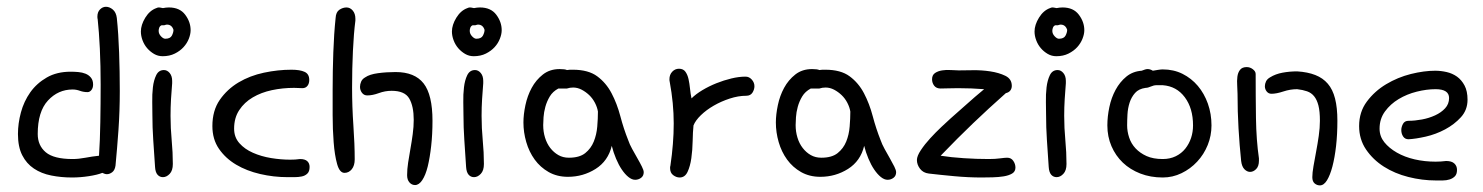

<svg xmlns="http://www.w3.org/2000/svg" viewBox="-20 -525 4395 569"><path d="M269.5 -467.8Q268.6 -470.7 268.6 -475.6Q268.6 -489.3 276.4 -497.1Q284.2 -504.9 293.9 -504.9Q304.7 -504.9 314.5 -496.6Q324.2 -488.3 326.2 -471.7Q331.1 -424.8 333 -369.1Q335 -313.5 335 -254.9Q335 -196.3 331.1 -140.1Q327.1 -84 322.3 -34.2Q320.3 -20.5 312.5 -14.6Q304.7 -8.8 296.9 -8.8Q291 -8.8 283.2 -12.7Q268.6 -6.8 243.2 -2.9Q217.8 1 193.4 1Q161.1 1 131.8 -4.9Q102.5 -10.7 80.6 -25.4Q58.6 -40 45.9 -64.9Q33.2 -89.8 33.2 -127.9Q33.2 -159.2 42 -191.9Q50.8 -224.6 69.8 -251.5Q88.9 -278.3 118.7 -295.4Q148.4 -312.5 189.5 -312.5Q200.2 -312.5 211.9 -311.5Q223.6 -310.5 233.4 -306.6Q243.2 -302.7 249.5 -294.9Q255.9 -287.1 255.9 -274.4Q255.9 -264.6 251 -258.3Q246.1 -252 239.3 -252Q227.5 -252 216.8 -255.9Q206.1 -259.8 195.3 -259.8Q152.3 -259.8 122.1 -227.1Q91.8 -194.3 91.8 -127.9Q91.8 -93.8 115.7 -73.7Q139.6 -53.7 195.3 -53.7Q212.9 -53.7 233.4 -57.6Q253.9 -61.5 273.4 -63.5Q276.4 -107.4 277.3 -163.1Q278.3 -218.8 278.3 -274.4Q278.3 -330.1 275.9 -380.9Q273.4 -431.6 269.5 -467.8Z M490.2 -278.3Q488.3 -255.9 486.8 -231.4Q485.4 -207 485.4 -181.6Q485.4 -145.5 488.8 -109.4Q492.2 -73.2 492.2 -39.1Q492.2 -19.5 482.9 -9.8Q473.6 0 462.9 0Q453.1 0 446.8 -7.3Q440.4 -14.6 439.5 -30.3Q436.5 -74.2 434.1 -110.8Q431.6 -147.5 431.6 -184.6Q431.6 -199.2 431.2 -222.2Q430.7 -245.1 433.1 -266.1Q435.5 -287.1 442.9 -302.2Q450.2 -317.4 465.8 -317.4Q475.6 -317.4 482.9 -308.6Q490.2 -299.8 490.2 -285.2ZM443.4 -501Q447.3 -502.9 450.2 -502.9Q454.1 -502.9 457.5 -502Q460.9 -501 462.9 -501Q467.8 -502 471.7 -502.4Q475.6 -502.9 480.5 -502.9Q512.7 -502.9 528.8 -481.4Q544.9 -460 544.9 -435.5Q544.9 -423.8 539.6 -410.2Q534.2 -396.5 523.9 -385.3Q513.7 -374 498 -366.2Q482.4 -358.4 461.9 -358.4Q448.2 -358.4 436.5 -365.2Q424.8 -372.1 416 -382.3Q407.2 -392.6 402.3 -405.8Q397.5 -418.9 397.5 -431.6Q397.5 -451.2 410.6 -472.7Q423.8 -494.1 443.4 -501ZM466.8 -450.2H459Q454.1 -448.2 452.1 -443.4Q450.2 -438.5 450.2 -433.6Q450.2 -424.8 457 -417.5Q463.9 -410.2 469.7 -410.2Q484.4 -410.2 489.3 -419.4Q494.1 -428.7 494.1 -436.5Q489.3 -452.1 474.6 -452.1Q472.7 -452.1 466.8 -450.2Z M869.1 -53.7Q883.8 -53.7 890.6 -47.4Q897.5 -41 897.5 -30.3Q897.5 -16.6 890.6 -10.3Q883.8 -3.9 874 -2Q864.3 0 852.5 0Q840.8 0 832 0Q791 0 751 -9.3Q710.9 -18.6 679.7 -37.1Q648.4 -55.7 628.9 -84Q609.4 -112.3 609.4 -151.4Q609.4 -197.3 631.3 -229Q653.3 -260.7 687 -280.8Q720.7 -300.8 762.2 -309.6Q803.7 -318.4 843.8 -318.4Q869.1 -318.4 882.8 -312Q896.5 -305.7 896.5 -288.1Q896.5 -277.3 891.1 -270.5Q885.7 -263.7 876 -263.7Q869.1 -263.7 863.3 -264.2Q857.4 -264.6 851.6 -264.6Q817.4 -264.6 785.6 -257.8Q753.9 -251 729 -236.3Q704.1 -221.7 689 -198.7Q673.8 -175.8 673.8 -143.6Q673.8 -118.2 689.5 -100.6Q705.1 -83 729.5 -72.3Q753.9 -61.5 783.2 -56.6Q812.5 -51.8 839.8 -51.8Q847.7 -51.8 854.5 -52.2Q861.3 -52.7 869.1 -53.7Z M1062.5 -295.9Q1075.2 -304.7 1100.1 -308.1Q1125 -311.5 1152.3 -311.5Q1209 -311.5 1235.4 -277.8Q1261.7 -244.1 1261.7 -167Q1261.7 -127 1257.8 -92.3Q1253.9 -57.6 1247.6 -31.7Q1241.2 -5.9 1231.4 8.8Q1221.7 23.4 1210 23.4Q1200.2 23.4 1193.4 15.6Q1186.5 7.8 1186.5 -5.9Q1186.5 -23.4 1189.5 -43Q1192.4 -62.5 1196.3 -84Q1200.2 -105.5 1203.1 -127.4Q1206.1 -149.4 1206.1 -169.9Q1206.1 -210 1192.9 -232.9Q1179.7 -255.9 1140.6 -255.9Q1121.1 -255.9 1102.5 -249Q1084 -242.2 1068.4 -242.2Q1058.6 -242.2 1052.7 -250Q1046.9 -257.8 1046.9 -267.6Q1046.9 -275.4 1050.3 -283.2Q1053.7 -291 1062.5 -295.9ZM1033.2 -463.9Q1028.3 -425.8 1025.9 -374Q1023.4 -322.3 1023.4 -265.6Q1023.4 -209 1027.3 -152.8Q1031.2 -96.7 1031.2 -52.7Q1031.2 -34.2 1022.5 -23.4Q1013.7 -12.7 1001 -12.7Q986.3 -12.7 979 -39.1Q971.7 -65.4 968.8 -103.5Q965.8 -141.6 965.8 -184.1Q965.8 -226.6 965.8 -258.8Q965.8 -315.4 967.8 -370.1Q969.7 -424.8 974.6 -471.7Q975.6 -489.3 985.8 -496.1Q996.1 -502.9 1006.8 -502.9Q1017.6 -502.9 1025.4 -493.7Q1033.2 -484.4 1033.2 -469.7Z M1412.1 -278.3Q1410.2 -255.9 1408.7 -231.4Q1407.2 -207 1407.2 -181.6Q1407.2 -145.5 1410.6 -109.4Q1414.1 -73.2 1414.1 -39.1Q1414.1 -19.5 1404.8 -9.8Q1395.5 0 1384.8 0Q1375 0 1368.7 -7.3Q1362.3 -14.6 1361.3 -30.3Q1358.4 -74.2 1356 -110.8Q1353.5 -147.5 1353.5 -184.6Q1353.5 -199.2 1353 -222.2Q1352.5 -245.1 1355 -266.1Q1357.4 -287.1 1364.7 -302.2Q1372.1 -317.4 1387.7 -317.4Q1397.5 -317.4 1404.8 -308.6Q1412.1 -299.8 1412.1 -285.2ZM1365.2 -501Q1369.1 -502.9 1372.1 -502.9Q1376 -502.9 1379.4 -502Q1382.8 -501 1384.8 -501Q1389.6 -502 1393.6 -502.4Q1397.5 -502.9 1402.3 -502.9Q1434.6 -502.9 1450.7 -481.4Q1466.8 -460 1466.8 -435.5Q1466.8 -423.8 1461.4 -410.2Q1456.1 -396.5 1445.8 -385.3Q1435.5 -374 1419.9 -366.2Q1404.3 -358.4 1383.8 -358.4Q1370.1 -358.4 1358.4 -365.2Q1346.7 -372.1 1337.9 -382.3Q1329.1 -392.6 1324.2 -405.8Q1319.3 -418.9 1319.3 -431.6Q1319.3 -451.2 1332.5 -472.7Q1345.7 -494.1 1365.2 -501ZM1388.7 -450.2H1380.9Q1376 -448.2 1374 -443.4Q1372.1 -438.5 1372.1 -433.6Q1372.1 -424.8 1378.9 -417.5Q1385.7 -410.2 1391.6 -410.2Q1406.2 -410.2 1411.1 -419.4Q1416 -428.7 1416 -436.5Q1411.1 -452.1 1396.5 -452.1Q1394.5 -452.1 1388.7 -450.2Z M1660.2 -262.7H1634.8Q1618.2 -253.9 1609.4 -239.3Q1600.6 -224.6 1596.2 -208.5Q1591.8 -192.4 1590.8 -177.7Q1589.8 -163.1 1589.8 -154.3Q1589.8 -134.8 1595.2 -117.2Q1600.6 -99.6 1610.8 -86.4Q1621.1 -73.2 1634.8 -65.4Q1648.4 -57.6 1666 -57.6Q1697.3 -57.6 1714.4 -71.3Q1731.4 -85 1739.7 -105.5Q1748 -126 1750 -149.9Q1752 -173.8 1752 -194.3Q1750 -207 1743.2 -220.2Q1736.3 -233.4 1726.1 -243.2Q1715.8 -252.9 1703.6 -259.3Q1691.4 -265.6 1678.7 -265.6Q1668.9 -265.6 1660.2 -262.7ZM1793 -92.8Q1782.2 -47.9 1745.1 -24.4Q1708 -1 1663.1 -1Q1630.9 -1 1606 -15.1Q1581.1 -29.3 1564.5 -52.2Q1547.9 -75.2 1539.6 -104Q1531.2 -132.8 1531.2 -162.1Q1531.2 -185.5 1537.1 -213.4Q1543 -241.2 1555.7 -264.6Q1568.4 -288.1 1588.9 -304.2Q1609.4 -320.3 1638.7 -320.3Q1654.3 -320.3 1660.2 -317.4Q1665 -318.4 1668.9 -318.4Q1672.9 -318.4 1677.7 -318.4Q1723.6 -318.4 1750 -298.8Q1776.4 -279.3 1792.5 -248.5Q1808.6 -217.8 1818.4 -180.7Q1828.1 -143.6 1841.8 -109.4Q1845.7 -97.7 1853.5 -83.5Q1861.3 -69.3 1869.1 -55.7Q1877 -42 1882.3 -31.2Q1887.7 -20.5 1887.7 -14.6Q1887.7 -3.9 1879.9 2Q1872.1 7.8 1862.3 7.8Q1852.5 7.8 1842.3 -0.5Q1832 -8.8 1822.8 -22.5Q1813.5 -36.1 1805.7 -54.7Q1797.9 -73.2 1793 -92.8Z M1966.8 -34.2Q1971.7 -67.4 1974.1 -98.1Q1976.6 -128.9 1976.6 -159.2Q1976.6 -218.8 1964.8 -282.2Q1963.9 -285.2 1963.9 -290Q1963.9 -303.7 1972.2 -312.5Q1980.5 -321.3 1992.2 -321.3Q2004.9 -321.3 2011.2 -312.5Q2017.6 -303.7 2020.5 -290.5Q2023.4 -277.3 2024.9 -262.2Q2026.4 -247.1 2029.3 -233.4Q2042 -246.1 2061.5 -257.8Q2081.1 -269.5 2103 -278.3Q2125 -287.1 2147.5 -292.5Q2169.9 -297.9 2189.5 -297.9Q2200.2 -297.9 2208 -289.1Q2215.8 -280.3 2215.8 -269.5Q2215.8 -259.8 2210 -250.5Q2204.1 -241.2 2191.4 -241.2Q2168 -241.2 2142.6 -232.9Q2117.2 -224.6 2095.2 -211.9Q2073.2 -199.2 2057.1 -183.6Q2041 -168 2035.2 -153.3Q2033.2 -133.8 2032.7 -106.9Q2032.2 -80.1 2028.8 -56.2Q2025.4 -32.2 2017.6 -15.6Q2009.8 1 1994.1 1Q1984.4 1 1975.1 -5.9Q1965.8 -12.7 1965.8 -27.3Q1965.8 -31.2 1966.8 -34.2Z M2408.2 -262.7H2382.8Q2366.2 -253.9 2357.4 -239.3Q2348.6 -224.6 2344.2 -208.5Q2339.8 -192.4 2338.9 -177.7Q2337.9 -163.1 2337.9 -154.3Q2337.9 -134.8 2343.3 -117.2Q2348.6 -99.6 2358.9 -86.4Q2369.1 -73.2 2382.8 -65.4Q2396.5 -57.6 2414.1 -57.6Q2445.3 -57.6 2462.4 -71.3Q2479.5 -85 2487.8 -105.5Q2496.1 -126 2498 -149.9Q2500 -173.8 2500 -194.3Q2498 -207 2491.2 -220.2Q2484.4 -233.4 2474.1 -243.2Q2463.9 -252.9 2451.7 -259.3Q2439.5 -265.6 2426.8 -265.6Q2417 -265.6 2408.2 -262.7ZM2541 -92.8Q2530.3 -47.9 2493.2 -24.4Q2456.1 -1 2411.1 -1Q2378.9 -1 2354 -15.1Q2329.1 -29.3 2312.5 -52.2Q2295.9 -75.2 2287.6 -104Q2279.3 -132.8 2279.3 -162.1Q2279.3 -185.5 2285.2 -213.4Q2291 -241.2 2303.7 -264.6Q2316.4 -288.1 2336.9 -304.2Q2357.4 -320.3 2386.7 -320.3Q2402.3 -320.3 2408.2 -317.4Q2413.1 -318.4 2417 -318.4Q2420.9 -318.4 2425.8 -318.4Q2471.7 -318.4 2498 -298.8Q2524.4 -279.3 2540.5 -248.5Q2556.6 -217.8 2566.4 -180.7Q2576.2 -143.6 2589.8 -109.4Q2593.8 -97.7 2601.6 -83.5Q2609.4 -69.3 2617.2 -55.7Q2625 -42 2630.4 -31.2Q2635.7 -20.5 2635.7 -14.6Q2635.7 -3.9 2627.9 2Q2620.1 7.8 2610.4 7.8Q2600.6 7.8 2590.3 -0.5Q2580.1 -8.8 2570.8 -22.5Q2561.5 -36.1 2553.7 -54.7Q2545.9 -73.2 2541 -92.8Z M2767.6 -63.5Q2798.8 -58.6 2836.4 -56.2Q2874 -53.7 2910.2 -53.7Q2929.7 -53.7 2943.8 -55.7Q2958 -57.6 2964.8 -57.6Q2976.6 -57.6 2982.9 -48.3Q2989.3 -39.1 2989.3 -28.3Q2989.3 -16.6 2979.5 -10.7Q2969.7 -4.9 2954.6 -2.4Q2939.5 0 2921.9 0.5Q2904.3 1 2888.7 1Q2849.6 1 2807.6 -2.9Q2765.6 -6.8 2732.4 -10.7Q2715.8 -12.7 2706.5 -24.9Q2697.3 -37.1 2697.3 -50.8Q2697.3 -62.5 2709 -80.1Q2720.7 -97.7 2736.8 -115.2Q2752.9 -132.8 2770 -148.9Q2787.1 -165 2796.9 -173.8Q2819.3 -193.4 2843.8 -215.3Q2868.2 -237.3 2896.5 -260.7Q2858.4 -263.7 2819.3 -263.7Q2803.7 -263.7 2790.5 -263.2Q2777.3 -262.7 2767.6 -262.7Q2754.9 -262.7 2748.5 -271Q2742.2 -279.3 2742.2 -290Q2742.2 -302.7 2751 -308.6Q2759.8 -314.5 2772 -316.4Q2784.2 -318.4 2797.9 -317.4Q2811.5 -316.4 2821.3 -316.4Q2835.9 -316.4 2862.3 -316.9Q2888.7 -317.4 2914.6 -313.5Q2940.4 -309.6 2959.5 -300.3Q2978.5 -291 2978.5 -270.5Q2978.5 -262.7 2974.1 -256.8Q2969.7 -251 2960.9 -249Q2934.6 -225.6 2910.6 -203.6Q2886.7 -181.6 2863.8 -159.7Q2840.8 -137.7 2817.4 -114.3Q2793.9 -90.8 2767.6 -63.5Z M3138.7 -278.3Q3136.7 -255.9 3135.3 -231.4Q3133.8 -207 3133.8 -181.6Q3133.8 -145.5 3137.2 -109.4Q3140.6 -73.2 3140.6 -39.1Q3140.6 -19.5 3131.3 -9.8Q3122.1 0 3111.3 0Q3101.6 0 3095.2 -7.3Q3088.9 -14.6 3087.9 -30.3Q3085 -74.2 3082.5 -110.8Q3080.1 -147.5 3080.1 -184.6Q3080.1 -199.2 3079.6 -222.2Q3079.1 -245.1 3081.5 -266.1Q3084 -287.1 3091.3 -302.2Q3098.6 -317.4 3114.3 -317.4Q3124 -317.4 3131.3 -308.6Q3138.7 -299.8 3138.7 -285.2ZM3091.8 -501Q3095.7 -502.9 3098.6 -502.9Q3102.5 -502.9 3106 -502Q3109.4 -501 3111.3 -501Q3116.2 -502 3120.1 -502.4Q3124 -502.9 3128.9 -502.9Q3161.1 -502.9 3177.2 -481.4Q3193.4 -460 3193.4 -435.5Q3193.4 -423.8 3188 -410.2Q3182.6 -396.5 3172.4 -385.3Q3162.1 -374 3146.5 -366.2Q3130.9 -358.4 3110.4 -358.4Q3096.7 -358.4 3085 -365.2Q3073.2 -372.1 3064.5 -382.3Q3055.7 -392.6 3050.8 -405.8Q3045.9 -418.9 3045.9 -431.6Q3045.9 -451.2 3059.1 -472.7Q3072.3 -494.1 3091.8 -501ZM3115.2 -450.2H3107.4Q3102.5 -448.2 3100.6 -443.4Q3098.6 -438.5 3098.6 -433.6Q3098.6 -424.8 3105.5 -417.5Q3112.3 -410.2 3118.2 -410.2Q3132.8 -410.2 3137.7 -419.4Q3142.6 -428.7 3142.6 -436.5Q3137.7 -452.1 3123 -452.1Q3121.1 -452.1 3115.2 -450.2Z M3363.3 -315.4Q3375 -320.3 3380.9 -320.3Q3388.7 -320.3 3396.5 -315.4Q3403.3 -316.4 3411.6 -317.9Q3419.9 -319.3 3425.8 -319.3Q3458 -319.3 3484.4 -306.2Q3510.7 -293 3529.8 -270.5Q3548.8 -248 3559.6 -217.8Q3570.3 -187.5 3570.3 -153.3Q3570.3 -123 3559.1 -95.2Q3547.9 -67.4 3527.8 -45.9Q3507.8 -24.4 3481.4 -11.7Q3455.1 1 3425.8 1Q3389.6 1 3359.4 -10.7Q3329.1 -22.5 3307.6 -43Q3286.1 -63.5 3273.9 -91.8Q3261.7 -120.1 3261.7 -153.3Q3261.7 -179.7 3267.6 -207.5Q3273.4 -235.4 3286.1 -258.8Q3298.8 -282.2 3317.9 -297.9Q3336.9 -313.5 3363.3 -315.4ZM3375 -264.6Q3354.5 -261.7 3343.8 -249.5Q3333 -237.3 3327.6 -220.7Q3322.3 -204.1 3321.3 -186Q3320.3 -168 3320.3 -153.3Q3320.3 -135.7 3326.2 -117.7Q3332 -99.6 3345.2 -85.4Q3358.4 -71.3 3377.9 -62.5Q3397.5 -53.7 3425.8 -53.7Q3447.3 -53.7 3464.4 -62Q3481.4 -70.3 3492.7 -84.5Q3503.9 -98.6 3509.8 -116.2Q3515.6 -133.8 3515.6 -153.3Q3515.6 -204.1 3491.2 -236.8Q3466.8 -269.5 3425.8 -272.5H3407.2Q3399.4 -272.5 3390.6 -268.6Q3381.8 -264.6 3375 -264.6Z M3744.1 -295.9Q3759.8 -305.7 3780.8 -309.6Q3801.8 -313.5 3824.2 -313.5Q3855.5 -311.5 3877.9 -302.7Q3900.4 -293.9 3915 -276.9Q3929.7 -259.8 3936.5 -232.9Q3943.4 -206.1 3943.4 -167Q3943.4 -127 3939.5 -92.3Q3935.5 -57.6 3928.7 -31.7Q3921.9 -5.9 3912.6 9.3Q3903.3 24.4 3891.6 24.4Q3882.8 24.4 3876 18.6Q3869.1 12.7 3869.1 0Q3869.1 -12.7 3872.6 -32.7Q3876 -52.7 3880.4 -75.7Q3884.8 -98.6 3888.2 -122.6Q3891.6 -146.5 3891.6 -167Q3891.6 -195.3 3887.2 -212.4Q3882.8 -229.5 3874.5 -239.7Q3866.2 -250 3853.5 -254.4Q3840.8 -258.8 3824.2 -260.7Q3803.7 -260.7 3783.2 -253.9Q3762.7 -247.1 3748 -247.1Q3739.3 -247.1 3733.9 -253.9Q3728.5 -260.7 3728.5 -269.5Q3728.5 -276.4 3731.9 -283.7Q3735.4 -291 3744.1 -295.9ZM3701.2 -305.7Q3701.2 -241.2 3702.1 -175.3Q3703.1 -109.4 3710.9 -55.7V-48.8Q3710.9 -32.2 3702.6 -23.9Q3694.3 -15.6 3684.6 -15.6Q3675.8 -15.6 3668 -23.4Q3660.2 -31.2 3658.2 -47.9Q3653.3 -94.7 3650.4 -144.5Q3647.5 -194.3 3647.5 -247.1Q3647.5 -257.8 3646.5 -271.5Q3645.5 -285.2 3647 -297.4Q3648.4 -309.6 3654.8 -317.9Q3661.1 -326.2 3674.8 -326.2Q3684.6 -326.2 3692.9 -319.8Q3701.2 -313.5 3701.2 -305.7Z M4265.6 -47.9Q4282.2 -47.9 4290 -40.5Q4297.9 -33.2 4297.9 -21.5Q4297.9 -8.8 4291.5 -2.4Q4285.2 3.9 4275.9 6.8Q4266.6 9.8 4255.4 9.8Q4244.1 9.8 4235.4 9.8Q4194.3 9.8 4153.8 -0.5Q4113.3 -10.7 4081.1 -31.2Q4048.8 -51.8 4028.3 -82Q4007.8 -112.3 4007.8 -151.4Q4007.8 -193.4 4030.8 -224.1Q4053.7 -254.9 4087.9 -275.4Q4122.1 -295.9 4161.1 -305.7Q4200.2 -315.4 4233.4 -315.4Q4250 -315.4 4267.1 -311.5Q4284.2 -307.6 4297.9 -297.9Q4311.5 -288.1 4320.3 -271.5Q4329.1 -254.9 4329.1 -229.5Q4329.1 -199.2 4309.6 -177.7Q4290 -156.2 4262.7 -141.6Q4235.4 -127 4205.1 -120.1Q4174.8 -113.3 4154.3 -112.3Q4143.6 -112.3 4138.2 -120.6Q4132.8 -128.9 4132.8 -139.6Q4132.8 -148.4 4137.7 -157.7Q4142.6 -167 4154.3 -167Q4172.9 -167 4193.8 -170.9Q4214.8 -174.8 4232.9 -183.1Q4251 -191.4 4262.7 -204.1Q4274.4 -216.8 4274.4 -234.4Q4274.4 -260.7 4234.4 -260.7Q4208 -260.7 4178.7 -253.4Q4149.4 -246.1 4125 -231.4Q4100.6 -216.8 4084.5 -194.8Q4068.4 -172.9 4068.4 -143.6Q4068.4 -121.1 4082.5 -103.5Q4096.7 -85.9 4119.6 -72.8Q4142.6 -59.6 4172.4 -52.7Q4202.1 -45.9 4234.4 -45.9Q4242.2 -45.9 4250 -46.4Q4257.8 -46.9 4265.6 -47.9Z"/></svg>

Font: Hi Melody
Style: Regular
Weight: 400
Designer: YoonDesign Inc.
Foundry: YoonDesign Inc.
Version: Version 3.00